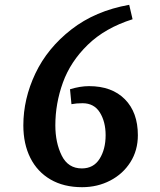

<svg xmlns="http://www.w3.org/2000/svg" viewBox="-20 -767 663 798"><path d="M77 -246Q77 -356 127 -461.5Q177 -567 276.5 -644.5Q376 -722 517 -747L531 -687Q417 -651 345 -581Q273 -511 241.5 -424Q210 -337 210 -246Q210 -174 236.5 -120.5Q263 -67 320 -67Q369 -67 394 -107Q419 -147 419 -205Q419 -261 395 -299.5Q371 -338 323 -338Q297 -338 277 -334L271 -396Q313 -409 350 -409Q445 -409 499 -354.5Q553 -300 553 -205Q553 -142 522 -93Q491 -44 438 -16.5Q385 11 321 11Q245 11 190 -21Q135 -53 106 -111Q77 -169 77 -246Z"/></svg>

Font: Andada Pro
Style: Bold
Weight: 700
Designer: Carolina Giovagnoli
Foundry: Huerta Tipografica
Version: Version 3.005; ttfautohint (v1.8.4)